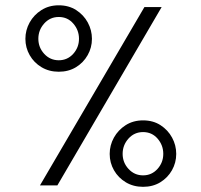

<svg xmlns="http://www.w3.org/2000/svg" viewBox="-20 -703 764 728"><path d="M527.6 -676.2 131.5 0H197.5L592.9 -676.2ZM599.1 -119.7Q599.1 -86.6 577.1 -62.4Q555.1 -38.1 522.5 -38.1Q489.8 -38.1 467.4 -62.4Q445 -86.6 445 -119.7Q445 -152.7 467.1 -177.5Q489.3 -202.2 522.5 -202.2Q556 -202.2 577.6 -177.3Q599.1 -152.3 599.1 -119.7ZM648.2 -119.4Q648.2 -152.3 632.5 -181.2Q616.8 -210.1 588.6 -228.4Q560.4 -246.6 522.5 -246.6Q485.1 -246.6 456.5 -228.4Q428 -210.1 411.9 -181.2Q395.9 -152.3 395.9 -119.4Q395.9 -86 412.2 -57.4Q428.5 -28.9 457.2 -11.7Q485.9 5.4 522.5 5.4Q559.4 5.4 587.6 -11.7Q615.8 -28.9 632 -57.4Q648.2 -86 648.2 -119.4ZM279.5 -556.1Q279.5 -523 257.5 -498.7Q235.5 -474.5 202.8 -474.5Q170.2 -474.5 147.8 -498.7Q125.4 -523 125.4 -556.1Q125.4 -589 147.5 -613.8Q169.7 -638.6 202.8 -638.6Q236.4 -638.6 257.9 -613.6Q279.5 -588.7 279.5 -556.1ZM328.6 -555.8Q328.6 -588.6 312.9 -617.6Q297.2 -646.5 269 -664.7Q240.8 -682.9 202.8 -682.9Q165.4 -682.9 136.9 -664.7Q108.3 -646.5 92.3 -617.6Q76.3 -588.6 76.3 -555.8Q76.3 -522.3 92.6 -493.8Q108.9 -465.2 137.6 -448.1Q166.3 -431 202.8 -431Q239.7 -431 267.9 -448.1Q296.1 -465.2 312.3 -493.8Q328.6 -522.3 328.6 -555.8Z"/></svg>

Font: Estedad-FD VF
Style: Regular
Weight: 100
Designer: Amin Abedi
Version: Version 7.3